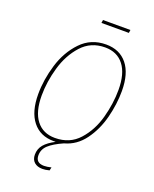

<svg xmlns="http://www.w3.org/2000/svg" viewBox="-184 -933 991 1237"><g transform="rotate(20 311.5 -314.5)"><path d="M490 -832 487 -811H299L302 -832ZM209 129Q209 181 265 181Q286 181 315 174L310 196Q283 203 263 203Q227 203 206.5 184.5Q186 166 186 133Q186 93 210.5 64Q235 35 284 10H270Q177 10 125 -55.5Q73 -121 73 -241Q73 -340 104.5 -444Q136 -548 204.5 -619.5Q273 -691 376 -691Q469 -691 521 -627Q573 -563 573 -443Q573 -354 549 -260Q525 -166 472 -93.5Q419 -21 337 1Q272 30 240.5 59Q209 88 209 129ZM270 -12Q371 -12 433.5 -81.5Q496 -151 523 -250Q550 -349 550 -443Q550 -554 504.5 -612.5Q459 -671 376 -671Q279 -671 216.5 -602Q154 -533 125.5 -433.5Q97 -334 97 -240Q97 -129 142.5 -70.5Q188 -12 270 -12Z"/></g></svg>

Font: Fira Sans Condensed Thin
Style: Italic
Weight: 250
Width: 3
Italic angle: -8°
Designer: Carrois Corporate & Edenspiekermann AG
Foundry: Carrois Corporate GbR & Edenspiekermann AG
Version: Version 4.203